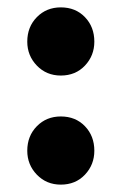

<svg xmlns="http://www.w3.org/2000/svg" viewBox="-20 -490 330 521"><path d="M145 11Q106 11 80 -16Q54 -43 54 -81Q54 -121 80 -147.5Q106 -174 145 -174Q185 -174 210.5 -147.5Q236 -121 236 -81Q236 -43 210.5 -16Q185 11 145 11ZM145 -285Q106 -285 80 -312Q54 -339 54 -377Q54 -417 80 -443.5Q106 -470 145 -470Q185 -470 210.5 -443.5Q236 -417 236 -377Q236 -339 210.5 -312Q185 -285 145 -285Z"/></svg>

Font: Outfit-Bold
Style: Bold
Weight: 700
Designer: Rodrigo Fuenzalida
Foundry: fragTYPE
Version: Version 1.000